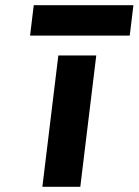

<svg xmlns="http://www.w3.org/2000/svg" viewBox="-20 -704 530 734"><path d="M490 -684H109L95 -568H476ZM287 10 348 -492H203L142 10Z"/></svg>

Font: Bluebird
Style: SfBdExtObl
Weight: 700
Designer: Jasper
Foundry: Cannot Into Space Fonts
Version: Version 0.98